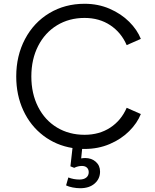

<svg xmlns="http://www.w3.org/2000/svg" viewBox="-20 -777 821 1017"><path d="M415 12 410 62Q422 60 431 60Q465 60 487.5 80Q510 100 510 132Q510 170 481.5 195Q453 220 405 220Q386 220 365 216Q344 212 330 205L342 163Q370 174 401 174Q424 174 437 163.5Q450 153 450 135Q450 120 440.5 111Q431 102 414 102Q393 102 373 112L353 104L364 7Q277 -7 209 -59Q141 -111 103.5 -192Q66 -273 66 -372Q66 -482 112.5 -570Q159 -658 241.5 -707.5Q324 -757 428 -757Q500 -757 561 -730.5Q622 -704 664.5 -661.5Q707 -619 726 -571L651 -538Q622 -605 564 -643.5Q506 -682 428 -682Q346 -682 282 -643Q218 -604 182 -533.5Q146 -463 146 -372Q146 -281 182 -210.5Q218 -140 282 -101.5Q346 -63 428 -63Q506 -63 564 -101Q622 -139 651 -206L726 -173Q707 -125 664.5 -82.5Q622 -40 561 -14Q500 12 428 12Z"/></svg>

Font: Evergrow Sans 
Style: Regular
Weight: 400
Foundry: 10Web
Version: Version 1.000